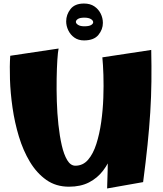

<svg xmlns="http://www.w3.org/2000/svg" viewBox="-20 -1050 925 1088"><path d="M371 8Q297 8 242.5 -30.5Q188 -69 149.5 -133Q111 -197 87 -276.5Q63 -356 51 -439.5Q39 -523 36.5 -600Q34 -677 38 -734L312 -775Q308 -756 305 -710.5Q302 -665 301 -604Q300 -543 302 -476Q304 -409 311 -344Q318 -279 330 -226.5Q342 -174 361 -142.5Q380 -111 407 -111Q450 -111 479 -144.5Q508 -178 526 -234.5Q544 -291 553.5 -358.5Q563 -426 565.5 -495.5Q568 -565 566 -625Q564 -685 560 -725L664 -511Q663 -462 659 -405Q655 -348 645 -289.5Q635 -231 615.5 -178Q596 -125 564 -83Q532 -41 484.5 -16.5Q437 8 371 8ZM587 18Q591 -90 591.5 -183Q592 -276 589 -362Q586 -448 579 -536.5Q572 -625 560 -725L837 -767Q839 -675 838 -588.5Q837 -502 831.5 -414Q826 -326 816 -229Q806 -132 791 -18ZM456 -821Q424 -821 401.5 -837Q379 -853 367 -878Q355 -903 355 -929Q355 -967 379.5 -998.5Q404 -1030 456 -1030Q491 -1030 514.5 -1014Q538 -998 550.5 -973Q563 -948 563 -920Q563 -883 537.5 -852Q512 -821 456 -821ZM458 -901Q484 -901 496 -908Q508 -915 508 -924Q508 -934 495 -942Q482 -950 458 -950Q433 -950 421.5 -942.5Q410 -935 410 -926Q410 -917 422.5 -909Q435 -901 458 -901Z"/></svg>

Font: Marhey
Style: Bold
Weight: 700
Designer: Nur Syamsi & Bustanul Arifin
Foundry: Namelatype
Version: Version 1.000